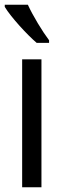

<svg xmlns="http://www.w3.org/2000/svg" viewBox="-28 -786 259 806"><path d="M89 -766H-8V-757C18 -714 86 -640 126 -606H178V-617C150 -654 110 -720 89 -766ZM146 0V-537H65V0Z"/></svg>

Font: Noto Sans Arabic ExtCond
Style: Regular
Weight: 400
Width: 2
Designer: Monotype Design Team, Nadine Chahine, Nizar Qandah and Khaled Hosny
Foundry: Monotype Imaging Inc.
Version: Version 2.012